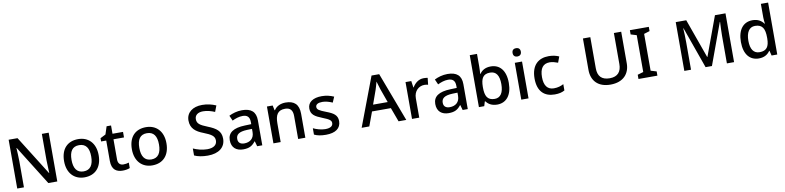

<svg xmlns="http://www.w3.org/2000/svg" viewBox="-4 -1758 11308 2767"><g transform="rotate(-10 5650.0 -375.0)"><path d="M681 0V-714H581V-330C582 -265 586 -182 588 -140H585L225 -714H95V0H193V-380C192 -452 188 -524 185 -577H189L550 0Z M1334 -270C1334 -449 1229 -549 1082 -549C925 -549 828 -449 828 -270C828 -91 934 10 1079 10C1235 10 1334 -91 1334 -270ZM937 -270C937 -392 980 -461 1080 -461C1181 -461 1225 -392 1225 -270C1225 -149 1181 -77 1081 -77C981 -77 937 -149 937 -270Z M1662 -76C1616 -76 1584 -104 1584 -162V-458H1738V-539H1584V-660H1519L1482 -546L1403 -506V-458H1478V-160C1478 -27 1551 10 1639 10C1678 10 1720 2 1743 -9V-89C1721 -81 1690 -76 1662 -76Z M2326 -270C2326 -449 2221 -549 2074 -549C1917 -549 1820 -449 1820 -270C1820 -91 1926 10 2071 10C2227 10 2326 -91 2326 -270ZM1929 -270C1929 -392 1972 -461 2072 -461C2173 -461 2217 -392 2217 -270C2217 -149 2173 -77 2073 -77C1973 -77 1929 -149 1929 -270Z M3142 -193C3142 -305 3074 -353 2953 -401C2845 -444 2803 -471 2803 -537C2803 -593 2845 -631 2924 -631C2984 -631 3040 -615 3095 -592L3129 -681C3069 -707 3004 -724 2927 -724C2788 -724 2695 -653 2695 -536C2695 -419 2770 -364 2875 -324C2989 -279 3035 -250 3035 -185C3035 -122 2987 -82 2891 -82C2816 -82 2740 -105 2687 -129V-27C2735 -3 2806 10 2884 10C3044 10 3142 -66 3142 -193Z M3479 -549C3407 -549 3339 -528 3288 -502L3322 -425C3368 -447 3419 -466 3474 -466C3539 -466 3577 -437 3577 -358V-328L3485 -325C3314 -320 3232 -263 3232 -153C3232 -41 3304 10 3401 10C3491 10 3534 -16 3581 -75H3585L3606 0H3681V-365C3681 -491 3614 -549 3479 -549ZM3504 -257 3576 -259V-212C3576 -118 3514 -72 3431 -72C3378 -72 3341 -96 3341 -152C3341 -215 3381 -252 3504 -257Z M4117 -549C4049 -549 3984 -523 3949 -467H3943L3928 -539H3844V0H3950V-272C3950 -394 3985 -462 4095 -462C4171 -462 4206 -420 4206 -336V0H4311V-351C4311 -490 4242 -549 4117 -549Z M4832 -152C4832 -241 4773 -276 4674 -314C4573 -353 4543 -370 4543 -409C4543 -445 4577 -466 4641 -466C4692 -466 4741 -450 4788 -430L4823 -511C4768 -535 4712 -549 4646 -549C4522 -549 4440 -498 4440 -404C4440 -315 4498 -281 4601 -240C4707 -199 4729 -178 4729 -142C4729 -100 4696 -72 4616 -72C4556 -72 4488 -93 4441 -116V-23C4486 -1 4537 10 4613 10C4751 10 4832 -46 4832 -152Z M5675 0H5788L5518 -717H5406L5135 0H5247L5323 -206H5599ZM5497 -501 5569 -300H5355L5427 -501C5435 -524 5451 -578 5461 -619C5469 -589 5490 -522 5497 -501Z M6138 -549C6064 -549 6008 -501 5974 -443H5970L5956 -539H5872V0H5978V-284C5978 -390 6051 -452 6132 -452C6149 -452 6171 -449 6186 -445L6197 -544C6181 -547 6157 -549 6138 -549Z M6486 -549C6414 -549 6346 -528 6295 -502L6329 -425C6375 -447 6426 -466 6481 -466C6546 -466 6584 -437 6584 -358V-328L6492 -325C6321 -320 6239 -263 6239 -153C6239 -41 6311 10 6408 10C6498 10 6541 -16 6588 -75H6592L6613 0H6688V-365C6688 -491 6621 -549 6486 -549ZM6511 -257 6583 -259V-212C6583 -118 6521 -72 6438 -72C6385 -72 6348 -96 6348 -152C6348 -215 6388 -252 6511 -257Z M6957 -577V-760H6851V0H6929L6949 -66H6957C6987 -25 7036 10 7119 10C7248 10 7336 -85 7336 -270C7336 -454 7249 -548 7120 -548C7037 -548 6987 -513 6957 -468H6952C6954 -490 6957 -534 6957 -577ZM7095 -462C7183 -462 7227 -398 7227 -271C7227 -146 7183 -77 7097 -77C6989 -77 6957 -145 6957 -269V-277C6958 -402 6992 -462 7095 -462Z M7525 -744C7491 -744 7464 -727 7464 -683C7464 -640 7491 -622 7525 -622C7557 -622 7585 -640 7585 -683C7585 -727 7557 -744 7525 -744ZM7577 -539H7471V0H7577Z M7960 10C8025 10 8067 -1 8106 -23V-115C8067 -94 8022 -79 7963 -79C7870 -79 7821 -144 7821 -267C7821 -394 7868 -459 7967 -459C8005 -459 8049 -446 8086 -432L8118 -518C8083 -535 8028 -549 7968 -549C7820 -549 7712 -465 7712 -266C7712 -75 7811 10 7960 10Z M9059 -252V-714H8952V-260C8952 -151 8901 -82 8781 -82C8664 -82 8607 -142 8607 -259V-714H8499V-254C8499 -95 8595 10 8776 10C8968 10 9059 -104 9059 -252Z M9463 0V-62L9379 -87V-626L9463 -652V-714H9186V-652L9271 -626V-87L9186 -62V0Z M10168 0H10261L10483 -606H10487C10485 -563 10480 -478 10480 -409V0H10585V-714H10431L10220 -141H10216L10011 -714H9857V0H9955V-403C9955 -478 9951 -566 9948 -607H9952Z M10948 10C11030 10 11080 -26 11111 -72H11116L11134 0H11217V-760H11111V-558C11111 -531 11116 -488 11119 -470H11113C11081 -514 11031 -549 10950 -549C10819 -549 10732 -453 10732 -268C10732 -84 10818 10 10948 10ZM10973 -77C10885 -77 10841 -145 10841 -266C10841 -388 10885 -462 10972 -462C11082 -462 11115 -393 11115 -267V-251C11114 -134 11077 -77 10973 -77Z"/></g></svg>

Font: Noto Sans Arabic UI Md
Style: Regular
Weight: 500
Designer: Monotype Design Team, Nadine Chahine and Nizar Qandah
Foundry: Monotype Imaging Inc.
Version: Version 2.010